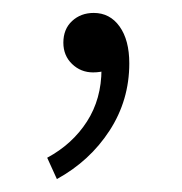

<svg xmlns="http://www.w3.org/2000/svg" viewBox="-20 -106 281 297"><path d="M137 1 123 -64 162 -12Q154 -1 145 2.5Q136 6 124 6Q105 6 91.5 -7Q78 -20 78 -40Q78 -61 91.5 -73.5Q105 -86 125 -86Q150 -86 165 -65Q180 -44 180 -8Q180 49 149.5 96Q119 143 68 171L53 138Q92 117 114.5 82Q137 47 137 1Z"/></svg>

Font: Merged Yaku Han JP ExtraLight
Style: Regular
Weight: 250
Designer: Ryoko NISHIZUKA 西塚涼子 (kana, bopomofo & ideographs); Paul D. Hunt (Latin, Greek & Cyrillic); Sandoll Communications 산돌커뮤니
Foundry: Adobe
Version: Version 2.004